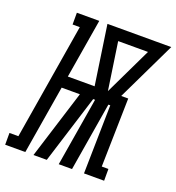

<svg xmlns="http://www.w3.org/2000/svg" viewBox="-194 -842 873 950"><g transform="rotate(20 242.5 -367.5)"><path d="M-61 0V-62H-14L87 -673H49V-735H167L115 -423H256L210 -735H546L396 -423H433L425 -62H460V0H354L361 -361H351L291 0H221L281 -361H271L158 0H88L201 -361H105L45 0ZM326 -423 446 -673H289Z"/></g></svg>

Font: Iosevka Slab Medium
Style: Italic
Weight: 500
Italic angle: -9°
Monospace: yes
Designer: Belleve Invis
Foundry: Belleve Invis
Version: Version 11.1.0; ttfautohint (v1.8.3)